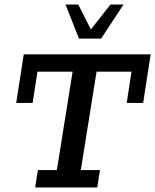

<svg xmlns="http://www.w3.org/2000/svg" viewBox="-20 -821 680 841"><path d="M134 0 146 -76H229L298 -507H144L123 -370H51L84 -583H640L607 -370H535L556 -507H403L334 -76H418L406 0ZM326 -652 267 -801H323L378 -692L464 -801H521L423 -652Z"/></svg>

Font: Rokkitt Medium
Style: Italic
Weight: 500
Italic angle: -9°
Designer: Vernon Adams
Foundry: Vernon Adams
Version: Version 3.103